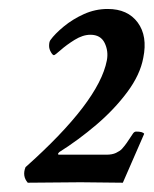

<svg xmlns="http://www.w3.org/2000/svg" viewBox="-20 -758 338 422"><path d="M41 -356.4Q28.3 -371.1 36.1 -390.6Q197.3 -534.2 214.8 -625Q218.8 -645.5 210 -663.6Q201.2 -681.6 178.7 -681.6Q162.1 -681.6 144 -670.4Q126 -659.2 113.3 -647.9Q100.6 -636.7 98.6 -636.7Q95.7 -636.7 91.8 -643.6Q87.9 -650.4 87.9 -657.2Q87.9 -666 90.8 -669.9Q100.6 -683.6 120.1 -699.7Q139.6 -715.8 164.6 -727.1Q189.5 -738.3 216.8 -738.3Q260.7 -738.3 282.7 -708.5Q304.7 -678.7 294.9 -630.9Q288.1 -593.8 259.8 -555.7Q231.4 -517.6 191.9 -483.9Q152.3 -450.2 110.4 -423.8Q104.5 -418 110.4 -418H213.9Q226.6 -418 234.9 -421.9Q243.2 -425.8 248 -430.7Q254.9 -438.5 258.8 -444.3Q262.7 -450.2 272.5 -464.8Q275.4 -468.8 279.3 -468.8Q293.9 -468.8 296.9 -463.9L250 -356.4L157.2 -357.4Z"/></svg>

Font: Crimson Text
Style: Bold Italic
Weight: 700
Italic angle: -11°
Designer: Sebastian Kosch
Foundry: Sebastian Kosch
Version: Version 1.100; ttfautohint (v1.8.4)